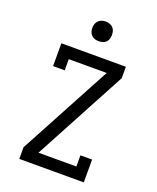

<svg xmlns="http://www.w3.org/2000/svg" viewBox="-170 -1048 939 1147"><g transform="rotate(20 300.0 -474.0)"><path d="M95 0V-74L410 -661H169V-590H95V-735H505V-662L190 -74H431V-145H505V0ZM300 -823Q287 -823 275 -826.5Q263 -830 254 -839Q245 -848 241 -860Q237 -872 237 -885Q237 -898 241 -910Q245 -922 254 -931Q263 -940 275 -944Q287 -948 300 -948Q313 -948 325 -944Q337 -940 346 -931Q355 -922 358.5 -910Q362 -898 362 -885Q362 -872 358.5 -860Q355 -848 346 -839Q337 -830 325 -826.5Q313 -823 300 -823Z"/></g></svg>

Font: Iosevka Etoile
Style: Regular
Weight: 400
Designer: Belleve Invis
Foundry: Belleve Invis
Version: Version 33.2.4